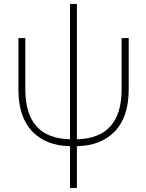

<svg xmlns="http://www.w3.org/2000/svg" viewBox="-20 -713 723 952"><path d="M361.3 -22.5Q583 -27.3 583 -270.5V-524.4H618.2V-270.5Q618.2 -132.8 549.3 -61.5Q480.5 9.8 361.3 11.7V218.8H327.1V11.7Q208 9.8 139.6 -61.5Q71.3 -132.8 71.3 -270.5V-524.4H105.5V-270.5Q105.5 -27.3 327.1 -22.5V-693.4H361.3Z"/></svg>

Font: Gen Shin Gothic ExtraLight
Style: Regular
Weight: 100
Designer: [Source Han Sans]
Ryoko NISHIZUKA  (kana & ideographs); Paul D. Hunt (Latin, Greek & Cyrillic); Wenlong ZHANG  (bopomofo
Version: Version 1.002.20150607